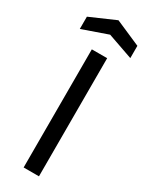

<svg xmlns="http://www.w3.org/2000/svg" viewBox="-243 -881 717 922"><g transform="rotate(30 116.0 -420.0)"><path d="M160 0H75V-655H160ZM116 -760 -24 -711V-779L116 -840L256 -779V-711Z"/></g></svg>

Font: RopaSansRegular
Style: Regular
Weight: 400
Designer: Botio Nikoltchev
Foundry: Botjo Nikoltchev
Version: Version 1.002